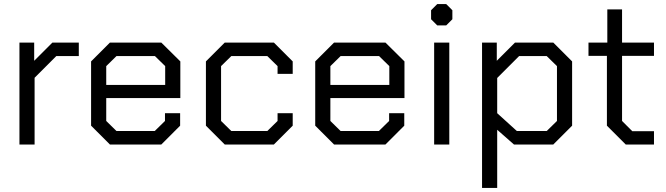

<svg xmlns="http://www.w3.org/2000/svg" viewBox="-20 -706 3255 938"><path d="M75 -498H147V-409L236 -498H365V-432H255L149 -326V0H75Z M425 -92V-406L517 -498H768L861 -406V-227H499V-115L549 -66H736L786 -115V-153H860V-92L768 0H517ZM787 -291V-383L737 -432H549L499 -383V-291Z M986 -92V-406L1078 -498H1318L1410 -406V-345H1336V-383L1286 -432H1110L1060 -383V-115L1110 -66H1286L1336 -115V-153H1410V-92L1318 0H1078Z M1520 -92V-406L1612 -498H1863L1956 -406V-227H1594V-115L1644 -66H1831L1881 -115V-153H1955V-92L1863 0H1612ZM1882 -291V-383L1832 -432H1644L1594 -383V-291Z M2086 -612V-656L2116 -686H2160L2190 -656V-612L2160 -582H2116ZM2101 -498H2175V0H2101Z M2335 -498H2407V-409L2496 -498H2683L2775 -406V-92L2683 0H2491L2409 -72V212H2335ZM2651 -66 2701 -115V-383L2651 -432H2516L2409 -325V-153L2505 -66Z M2945 -92V-433H2855V-498H2947V-660H3019V-498H3175V-433H3019V-115L3069 -65H3175V0H3037Z"/></svg>

Font: Chakra Petch
Style: Regular
Weight: 400
Designer: Katatrad Aksorn Co.,Ltd.
Foundry: Cadson Demak Co.,Ltd.
Version: Version 1.000; ttfautohint (v1.6)